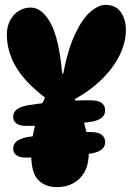

<svg xmlns="http://www.w3.org/2000/svg" viewBox="-20 -758 544 787"><path d="M213 9Q166 9 137 -20Q108 -49 108 -124Q108 -174 119 -224.5Q130 -275 147.5 -319.5Q165 -364 184 -392L190 -340Q126 -384 85.5 -429.5Q45 -475 26.5 -522Q8 -569 8 -615Q8 -649 21.5 -674.5Q35 -700 57.5 -713.5Q80 -727 106 -727Q152 -727 187 -664Q222 -601 235 -456H239Q259 -558 288.5 -620Q318 -682 351 -710Q384 -738 413 -738Q454 -738 475 -708.5Q496 -679 496 -635Q496 -581 467.5 -526Q439 -471 387 -423Q335 -375 262 -339L271 -382Q291 -347 308 -303Q325 -259 334.5 -215Q344 -171 344 -133Q344 -64 307.5 -27.5Q271 9 213 9ZM87 -242Q60 -242 47 -252Q34 -262 34 -279Q34 -296 46.5 -307.5Q59 -319 91 -326Q115 -330 146.5 -334Q178 -338 213.5 -341Q249 -344 283.5 -345.5Q318 -347 347 -347Q382 -347 396.5 -336Q411 -325 411 -305Q411 -287 397 -275.5Q383 -264 355 -259Q329 -255 293.5 -252Q258 -249 219.5 -246.5Q181 -244 146 -243Q111 -242 87 -242ZM87 -112Q60 -112 47 -122Q34 -132 34 -149Q34 -166 46.5 -177.5Q59 -189 91 -196Q115 -200 146.5 -204Q178 -208 213.5 -211Q249 -214 283.5 -215.5Q318 -217 347 -217Q382 -217 396.5 -206Q411 -195 411 -175Q411 -157 397 -145.5Q383 -134 355 -129Q329 -125 293.5 -122Q258 -119 219.5 -116.5Q181 -114 146 -113Q111 -112 87 -112Z"/></svg>

Font: DynaPuff Condensed SemiBold
Style: Regular
Weight: 600
Width: 3
Designer: Toshi Omagari, Jennifer Daniel
Foundry: Google Fonts
Version: Version 2.000